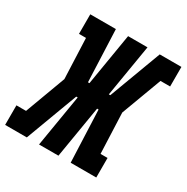

<svg xmlns="http://www.w3.org/2000/svg" viewBox="-191 -877 991 1020"><g transform="rotate(30 304.5 -367.5)"><path d="M-24 0V-120H35L127 -368L117 -615H74V-735H231L244 -416H253L306 -735H425L372 -416H381L500 -735H633V-615H574L482 -368L492 -120H535V0H378L365 -319H356L303 0H184L237 -319H228L109 0Z"/></g></svg>

Font: Iosevka Slab Heavy Extended
Style: Italic
Weight: 900
Width: 7
Italic angle: -9°
Monospace: yes
Designer: Belleve Invis
Foundry: Belleve Invis
Version: Version 11.1.0; ttfautohint (v1.8.3)